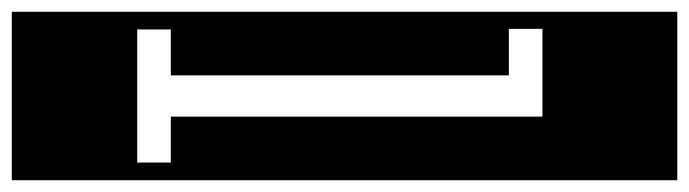

<svg xmlns="http://www.w3.org/2000/svg" viewBox="-454 -515 1170 326"><g transform="rotate(90 131.0 -352.0)"><path d="M-12 213V-917H274V213ZM18 0H244V-57H166V-688H17V-631H96V-57H18Z"/></g></svg>

Font: Zilla Slab Highlight
Style: Regular
Weight: 400
Designer: Typotheque Type Foundry
Foundry: Typotheque type foundry
Version: Version 1.1; 2017; ttfautohint (v1.6)